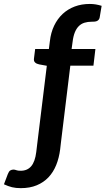

<svg xmlns="http://www.w3.org/2000/svg" viewBox="-141 -755 534 972"><path d="M49 -39 42.5 15C38.5 47.3 30 71.2 17 86.5C4 101.8 -13.8 109.5 -36.5 109.5C-46.2 109.5 -53.5 108.5 -58.5 106.5C-63.5 104.5 -68.3 103.5 -73 103.5C-78.7 103.5 -83.9 104.9 -88.8 107.8C-93.6 110.6 -97.8 116.8 -101.5 126.5L-121 178C-106.7 184.7 -93.1 189.6 -80.2 192.8C-67.4 195.9 -52.7 197.5 -36 197.5C-5.3 197.5 21.7 192.7 45 183C68.3 173.3 88.2 159.8 104.5 142.5C120.8 125.2 133.8 104.5 143.5 80.5C153.2 56.5 159.8 30.2 163.5 1.5L167.5 -33.5L215 -422.5H332L342 -507H221.5L226.5 -543C228.8 -562.3 232.7 -578.5 238 -591.5C243.3 -604.5 250.1 -615 258.2 -623C266.4 -631 275.9 -636.7 286.8 -640C297.6 -643.3 309.7 -645 323 -645C327.7 -645 332.2 -645.2 336.8 -645.5C341.2 -645.8 345.3 -646.8 349 -648.2C352.7 -649.8 355.8 -651.9 358.2 -654.8C360.8 -657.6 362.5 -661.3 363.5 -666L373.5 -725.5C363.8 -728.5 354.2 -730.8 344.5 -732.5C334.8 -734.2 324.5 -735 313.5 -735C285.8 -735 260.4 -730.7 237.2 -722C214.1 -713.3 193.8 -700.8 176.2 -684.5C158.8 -668.2 144.4 -648.4 133.2 -625.2C122.1 -602.1 114.8 -575.8 111.5 -546.5L106.5 -507H37L31 -459C29.7 -450 31.6 -443.2 36.8 -438.5C41.9 -433.8 48.8 -430.7 57.5 -429L96 -422Z"/></svg>

Font: Lato
Style: Bold Italic
Weight: 700
Italic angle: -7°
Designer: Lukasz Dziedzic
Foundry: tyPoland Lukasz Dziedzic
Version: Version 2.007; 2014-02-27